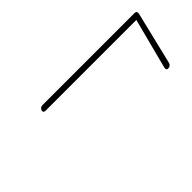

<svg xmlns="http://www.w3.org/2000/svg" viewBox="-19 -589 498 498"><g transform="rotate(-45 230.0 -340.0)"><path d="M104 -413.5Q106.5 -421.5 116 -421.5H452.5Q461.5 -421.5 459.5 -411.5L425 -268.5Q422.5 -258 413 -258Q405 -258 408 -269L443.5 -405.5H111Q102 -405.5 104 -413.5Z"/></g></svg>

Font: Fraunces 144pt Soft Thin
Style: Italic
Weight: 100
Italic angle: -16°
Version: Version 1.000;[0bf87f6ff]